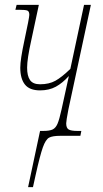

<svg xmlns="http://www.w3.org/2000/svg" viewBox="-20 -556 422 786"><path d="M144 -20H157Q183 -20 195.5 -26Q208 -32 215.5 -49.5Q223 -67 232 -108L262 -245Q236 -216 208.5 -201Q181 -186 144 -186Q101 -186 82 -210Q63 -234 63 -279Q63 -312 80 -391Q100 -484 100 -495Q100 -509 92.5 -512.5Q85 -516 57 -516H43L48 -536H139L108 -391Q91 -315 91 -279Q91 -245 103 -228Q115 -211 144 -211Q181 -211 207 -225.5Q233 -240 268 -274L324 -536H352L260 -108Q251 -61 251 -51Q251 -32 261 -26Q271 -20 297 -20H313L309 0H227Q195 0 181 7.5Q167 15 155.5 47Q144 79 126 160L115 210H95Z"/></svg>

Font: Noto Serif CondThin
Style: Italic
Weight: 250
Width: 3
Italic angle: -12°
Designer: Monotype Design Team
Foundry: Monotype Imaging Inc.
Version: Version 1.001